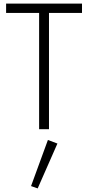

<svg xmlns="http://www.w3.org/2000/svg" viewBox="-20 -720 491 1070"><path d="M253 -648H437V-700H14V-648H198V0H253ZM247 60 153 317 190 330 300 80Z"/></svg>

Font: NM-font
Style: Light
Weight: 500
Designer: ""
Foundry: ""
Version: ""